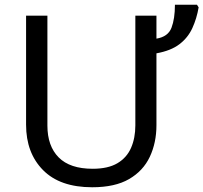

<svg xmlns="http://www.w3.org/2000/svg" viewBox="-20 -780 858 810"><path d="M640 -714V-617Q689 -625 703.5 -663Q718 -701 718 -760H811L818 -749Q810 -702 791.5 -661.5Q773 -621 737 -593.5Q701 -566 640 -555V-252Q640 -178 612 -118.5Q584 -59 524.5 -24.5Q465 10 369 10Q233 10 161.5 -62.5Q90 -135 90 -254V-714H180V-250Q180 -164 227.5 -116Q275 -68 371 -68Q436 -68 475.5 -91.5Q515 -115 533 -156.5Q551 -198 551 -251V-714Z"/></svg>

Font: Noto IKEA Simplified Chinese
Style: Regular
Weight: 400
Designer: Monotype Design Team
Foundry: Monotype Imaging Inc.
Version: Version 1.100